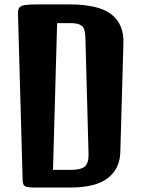

<svg xmlns="http://www.w3.org/2000/svg" viewBox="-20 -845 637 865"><path d="M136.7 0Q100.6 -0.5 91.6 -6.6Q82.5 -12.7 82 -33.2L61 -784.7Q60.5 -801.8 66.7 -810.3Q72.8 -818.8 91.6 -822Q110.4 -825.2 148.4 -825.2H292.5Q423.8 -825.2 481.2 -780.8Q538.6 -736.3 536.1 -651.4L522 -158.2Q520 -85 465.6 -42.5Q411.1 0 293.9 0ZM301.3 -740.7H237.3L218.8 -79.6H298.8Q345.2 -79.6 362.5 -95.2Q379.9 -110.8 378.9 -151.9L364.7 -674.8Q363.8 -717.3 348.1 -729Q332.5 -740.7 301.3 -740.7Z"/></svg>

Font: Denk One
Style: Regular
Weight: 400
Designer: Irina Smirnova, Eben Sorkin
Foundry: Sorkin Type Co.f
Version: Version 1.004; ttfautohint (v1.8.4.7-5d5b);gftools[0.9.23]